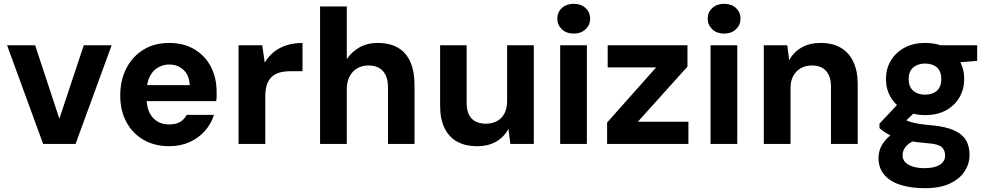

<svg xmlns="http://www.w3.org/2000/svg" viewBox="-20 -754 5179 1006"><path d="M206 0 17 -517H164L291 -132L419 -517H565L376 0Z M866 12Q790 12 732 -21.5Q674 -55 642 -115Q610 -175 610 -253Q610 -334 642 -396Q674 -458 731.5 -493.5Q789 -529 866 -529Q943 -529 999 -495.5Q1055 -462 1085 -404Q1115 -346 1115 -272Q1115 -262 1115 -249.5Q1115 -237 1113 -224H709V-308H974Q972 -359 942 -387.5Q912 -416 867 -416Q834 -416 806.5 -399.5Q779 -383 763.5 -350.5Q748 -318 748 -268V-239Q748 -197 762 -166.5Q776 -136 802.5 -119Q829 -102 865 -102Q903 -102 924.5 -115.5Q946 -129 958 -152H1101Q1087 -106 1054 -68.5Q1021 -31 973.5 -9.5Q926 12 866 12Z M1230 0V-517H1354L1367 -426Q1387 -459 1415.5 -482Q1444 -505 1482 -517Q1520 -529 1565 -529V-381H1501Q1473 -381 1449 -375Q1425 -369 1407 -354Q1389 -339 1379.5 -313.5Q1370 -288 1370 -249V0Z M1657 0V-720H1797V-444Q1822 -482 1863 -505.5Q1904 -529 1958 -529Q2023 -529 2066 -503.5Q2109 -478 2130.5 -428.5Q2152 -379 2152 -308V0H2013V-295Q2013 -351 1987 -381Q1961 -411 1910 -411Q1878 -411 1852.5 -396.5Q1827 -382 1812 -354Q1797 -326 1797 -286V0Z M2480 12Q2418 12 2375 -12Q2332 -36 2309 -83Q2286 -130 2286 -200V-517H2425V-217Q2425 -160 2451 -133Q2477 -106 2527 -106Q2558 -106 2583 -119Q2608 -132 2622.5 -158.5Q2637 -185 2637 -224V-517H2777V0H2654L2644 -79Q2622 -37 2580.5 -12.5Q2539 12 2480 12Z M2915 0V-517H3055V0ZM2986 -578Q2948 -578 2924 -600.5Q2900 -623 2900 -656Q2900 -690 2924 -712Q2948 -734 2986 -734Q3024 -734 3048 -712Q3072 -690 3072 -656Q3072 -623 3048 -600.5Q3024 -578 2986 -578Z M3161 0V-112L3418 -401H3164V-517H3582V-405L3322 -116H3587V0Z M3703 0V-517H3843V0ZM3774 -578Q3736 -578 3712 -600.5Q3688 -623 3688 -656Q3688 -690 3712 -712Q3736 -734 3774 -734Q3812 -734 3836 -712Q3860 -690 3860 -656Q3860 -623 3836 -600.5Q3812 -578 3774 -578Z M3982 0V-517H4105L4115 -438Q4137 -480 4179 -504.5Q4221 -529 4280 -529Q4342 -529 4385 -504Q4428 -479 4451 -430.5Q4474 -382 4474 -313V0H4334V-300Q4334 -353 4308.5 -382Q4283 -411 4233 -411Q4202 -411 4176.5 -397Q4151 -383 4136.5 -356.5Q4122 -330 4122 -292V0Z M4826 232Q4752 232 4697.5 214.5Q4643 197 4613 161.5Q4583 126 4583 74Q4583 36 4602 4Q4621 -28 4657 -53.5Q4693 -79 4745 -97L4799 -27Q4751 -13 4730 9.5Q4709 32 4709 59Q4709 82 4724 97Q4739 112 4765 119.5Q4791 127 4824 127Q4857 127 4881.5 119.5Q4906 112 4919 97Q4932 82 4932 61Q4932 32 4913.5 16Q4895 0 4836 -4Q4785 -8 4744.5 -15.5Q4704 -23 4674 -33.5Q4644 -44 4622.5 -57Q4601 -70 4588 -83V-106L4697 -222L4799 -191L4667 -64L4708 -136Q4718 -129 4729 -123.5Q4740 -118 4756.5 -113.5Q4773 -109 4800 -104.5Q4827 -100 4868 -97Q4935 -90 4977 -72Q5019 -54 5039.5 -22Q5060 10 5060 58Q5060 103 5035 142.5Q5010 182 4958.5 207Q4907 232 4826 232ZM4827 -151Q4764 -151 4718 -176.5Q4672 -202 4647 -244.5Q4622 -287 4622 -340Q4622 -393 4647 -435.5Q4672 -478 4718 -503.5Q4764 -529 4827 -529Q4892 -529 4937.5 -503.5Q4983 -478 5007.5 -435.5Q5032 -393 5032 -340Q5032 -287 5007.5 -244.5Q4983 -202 4937.5 -176.5Q4892 -151 4827 -151ZM4827 -258Q4866 -258 4889 -278.5Q4912 -299 4912 -340Q4912 -381 4889 -401Q4866 -421 4827 -421Q4790 -421 4765.5 -401Q4741 -381 4741 -340Q4741 -299 4765 -278.5Q4789 -258 4827 -258ZM4914 -420 4892 -517H5100V-435Z"/></svg>

Font: DM Sans 11pt ExtraBold
Style: Regular
Weight: 800
Version: Version 4.004;gftools[0.9.30]